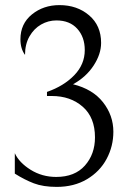

<svg xmlns="http://www.w3.org/2000/svg" viewBox="-20 -720 520 752"><path d="M424 -204Q424 -147 397.5 -97.5Q371 -48 320.5 -18Q270 12 202 12Q149 12 112.5 -2Q76 -16 38 -40V-120Q55 -83 100 -55Q145 -27 200 -27Q273 -27 312.5 -71.5Q352 -116 352 -182Q352 -260 304 -302Q256 -344 183 -344H164V-360Q230 -383 271 -425.5Q312 -468 312 -524Q312 -575 282.5 -607.5Q253 -640 201 -640Q169 -640 141 -624Q113 -608 95.5 -577.5Q78 -547 78 -505Q60 -529 60 -566Q60 -627 105 -663.5Q150 -700 213 -700Q282 -700 329 -660Q376 -620 376 -552Q376 -508 346.5 -463Q317 -418 266 -390Q343 -371 383.5 -319.5Q424 -268 424 -204Z"/></svg>

Font: BellefairVN
Style: Regular
Weight: 400
Designer: Nick Shinn, Liron Lavi Turkenic
Foundry: Shinntype
Version: Version 1.003